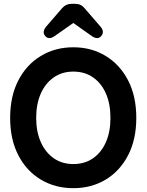

<svg xmlns="http://www.w3.org/2000/svg" viewBox="-20 -966 766 1003"><path d="M363 17Q268 17 193 -28Q118 -73 75.5 -155.5Q33 -238 33 -350Q33 -463 75.5 -545.5Q118 -628 193 -673.5Q268 -719 363 -719Q458 -719 532.5 -673.5Q607 -628 649.5 -545.5Q692 -463 692 -350Q692 -238 649.5 -155.5Q607 -73 532.5 -28Q458 17 363 17ZM363 -109Q423 -109 466.5 -139.5Q510 -170 533.5 -224Q557 -278 557 -350Q557 -423 533.5 -477Q510 -531 466.5 -561.5Q423 -592 363 -592Q304 -592 260.5 -561.5Q217 -531 193 -477Q169 -423 169 -350Q169 -278 193 -224Q217 -170 260.5 -139.5Q304 -109 363 -109ZM305 -924Q324 -946 354 -946H372Q403 -946 421 -924L504 -828Q528 -801 509 -778Q490 -756 459 -778L363 -846L266 -778Q235 -756 216 -778Q198 -799 222 -828Z"/></svg>

Font: Zen Maru Gothic Black
Style: Regular
Weight: 900
Designer: Yoshimichi Ohira
Foundry: Positype
Version: Version 1.001